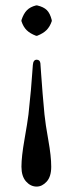

<svg xmlns="http://www.w3.org/2000/svg" viewBox="-20 -459 268 708"><path d="M170.9 -384.8V-380.9Q164.1 -360.8 151.9 -348.4Q139.6 -335.9 117.2 -327.1H112.8Q90.8 -335.4 78.4 -347.7Q65.9 -359.9 59.1 -380.9V-384.8Q66.9 -408.7 79.1 -421.1Q91.3 -433.6 112.8 -439H117.2Q140.6 -433.6 152.6 -421.9Q164.6 -410.2 170.9 -384.8ZM115.2 229Q92.8 229 75.9 210Q59.1 190.9 59.1 155.8Q59.1 118.7 70.3 55.2Q81.5 -8.3 85 -37.1Q90.3 -84.5 94 -126.7Q97.7 -168.9 99.1 -192.1Q100.6 -215.3 101.1 -219.2Q102.5 -238.8 115.2 -238.8Q127 -238.8 128.9 -226.1Q129.4 -219.7 131.6 -187.7Q133.8 -155.8 137.2 -113.5Q140.6 -71.3 144 -37.1Q147.5 -2 158.2 57.6Q168.9 117.2 168.9 155.8Q168.9 192.4 152.1 210.7Q135.3 229 115.2 229Z"/></svg>

Font: Linux Biolinum
Style: Regular
Weight: 400
Designer: Philipp H. Poll
Foundry: Philipp H. Poll
Version: Version 0.6.4